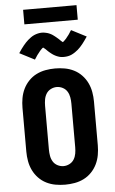

<svg xmlns="http://www.w3.org/2000/svg" viewBox="-70 -1183 741 1236"><g transform="rotate(-5 300.0 -564.5)"><path d="M300 8Q269 8 238 2.5Q207 -3 179 -17Q151 -31 129 -54Q107 -77 93.5 -105Q80 -133 74.5 -164Q69 -195 69 -226V-509Q69 -540 74.5 -571Q80 -602 93.5 -630Q107 -658 129 -681Q151 -704 179 -718Q207 -732 238 -737.5Q269 -743 300 -743Q331 -743 362 -737.5Q393 -732 421 -718Q449 -704 471 -681Q493 -658 506.5 -630Q520 -602 525.5 -571Q531 -540 531 -509V-226Q531 -195 525.5 -164Q520 -133 506.5 -105Q493 -77 471 -54Q449 -31 421 -17Q393 -3 362 2.5Q331 8 300 8ZM300 -112Q320 -112 338.5 -121.5Q357 -131 367.5 -148Q378 -165 381.5 -185.5Q385 -206 385 -226V-509Q385 -529 381.5 -549.5Q378 -570 367.5 -587Q357 -604 338.5 -613.5Q320 -623 300 -623Q280 -623 261.5 -613.5Q243 -604 232.5 -587Q222 -570 218.5 -549.5Q215 -529 215 -509V-226Q215 -206 218.5 -185.5Q222 -165 232.5 -148Q243 -131 261.5 -121.5Q280 -112 300 -112ZM176 -811 79 -861Q88 -875 96 -886Q104 -897 112 -907Q120 -917 128 -925.5Q136 -934 144 -941Q152 -948 163 -956Q174 -964 185.5 -969Q197 -974 210 -977Q223 -980 235 -980Q240 -980 245 -979.5Q250 -979 255 -978Q260 -977 264.5 -976Q269 -975 274 -973.5Q279 -972 283 -970Q287 -968 291.5 -966Q296 -964 300.5 -961Q305 -958 309 -955Q313 -952 317 -949Q321 -946 324.5 -943Q328 -940 331.5 -937Q335 -934 338 -931.5Q341 -929 345.5 -924.5Q350 -920 353.5 -916.5Q357 -913 361.5 -910Q366 -907 366 -906H363Q363 -907 366 -908.5Q369 -910 371.5 -912.5Q374 -915 376 -917Q378 -919 379.5 -920.5Q381 -922 382.5 -923.5Q384 -925 385.5 -926.5Q387 -928 388.5 -930Q390 -932 391.5 -934Q393 -936 395 -938.5Q397 -941 399 -943.5Q401 -946 403 -948.5Q405 -951 407 -954Q409 -957 411 -960Q413 -963 415 -966.5Q417 -970 419.5 -973.5Q422 -977 424 -980L521 -930Q512 -917 504 -905.5Q496 -894 488 -884Q480 -874 472 -865.5Q464 -857 456 -850Q448 -843 437 -835.5Q426 -828 414.5 -822.5Q403 -817 390 -814.5Q377 -812 365 -812Q360 -812 355 -812Q350 -812 345 -813Q340 -814 335.5 -815Q331 -816 326 -818Q321 -820 317 -821.5Q313 -823 308.5 -825.5Q304 -828 299.5 -830.5Q295 -833 291 -836Q287 -839 283 -842Q279 -845 275.5 -848Q272 -851 268.5 -854Q265 -857 262 -860Q259 -863 254.5 -867.5Q250 -872 246.5 -875Q243 -878 238.5 -881Q234 -884 234 -885Q234 -886 235 -886Q236 -886 236.5 -886Q237 -886 237 -885L234 -883Q231 -881 228.5 -879Q226 -877 224 -874.5Q222 -872 220.5 -871Q219 -870 217.5 -868Q216 -866 214.5 -864.5Q213 -863 211.5 -861Q210 -859 208.5 -857Q207 -855 205 -852.5Q203 -850 201 -847.5Q199 -845 197 -842.5Q195 -840 193 -837Q191 -834 189 -831Q187 -828 185 -824.5Q183 -821 180.5 -818Q178 -815 176 -811ZM128 -1043V-1137H473V-1043Z"/></g></svg>

Font: Iosevka Heavy Extended
Style: Regular
Weight: 900
Width: 7
Monospace: yes
Designer: Belleve Invis
Foundry: Belleve Invis
Version: Version 32.5.0; ttfautohint (v1.8.4)